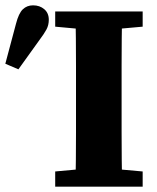

<svg xmlns="http://www.w3.org/2000/svg" viewBox="-23 -700 587 720"><path d="M-3 -461 37 -611Q47 -650 62.5 -665Q78 -680 101 -680Q126 -680 143 -665.5Q160 -651 160 -626Q160 -606 151.5 -590Q143 -574 125 -550L46 -440ZM184 0V-57L326 -70H367L512 -57V0ZM260 0Q261 -51 261.5 -101.5Q262 -152 262 -204Q262 -256 262 -307V-350Q262 -401 262 -452.5Q262 -504 261.5 -555.5Q261 -607 260 -657H435Q434 -608 433.5 -556.5Q433 -505 433 -453.5Q433 -402 433 -350V-308Q433 -256 433 -205Q433 -154 433.5 -103Q434 -52 435 0ZM184 -600V-657H512V-600L367 -587H326Z"/></svg>

Font: Source Serif 4 18pt
Style: Bold
Weight: 700
Designer: Frank Grießhammer
Foundry: Adobe Systems Incorporated
Version: Version 4.004;hotconv 1.0.116;makeotfexe 2.5.65601